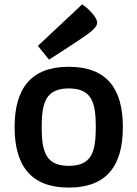

<svg xmlns="http://www.w3.org/2000/svg" viewBox="-20 -831 620 866"><path d="M45.9 -257.8C45.9 -83 120.1 15.1 290 15.1C460.9 15.1 534.2 -83 534.2 -257.8C534.2 -432.1 460.9 -529.8 290 -529.8C120.1 -529.8 45.9 -432.1 45.9 -257.8ZM290 -83C188 -83 168 -145 168 -257.8C168 -370.1 188 -432.1 290 -432.1C393.1 -432.1 412.1 -370.1 412.1 -257.8C412.1 -145 393.1 -83 290 -83ZM201.2 -562C201.2 -562 335.9 -648.4 371.1 -673.8C427.7 -714.8 428.2 -731 398.9 -767.1C371.1 -800.8 350.1 -811 350.1 -811L150.9 -624Z"/></svg>

Font: Doppio One
Style: Regular
Weight: 400
Designer: Szymon Celej
Foundry: Sorkin Type Co
Version: Version 1.002